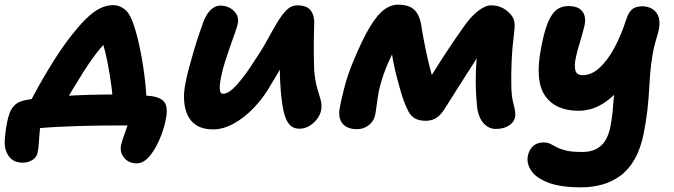

<svg xmlns="http://www.w3.org/2000/svg" viewBox="-64 -544 2895 825"><path d="M59 -94Q66 -107 82.5 -138Q99 -169 122.5 -209.5Q146 -250 172 -291Q198 -332 224 -367Q270 -428 304 -461.5Q338 -495 366.5 -508.5Q395 -522 423 -522Q449 -522 472.5 -503.5Q496 -485 513 -430Q522 -403 531 -364.5Q540 -326 547.5 -281.5Q555 -237 560 -191Q565 -145 566 -102L421 -81Q421 -129 414 -179.5Q407 -230 398 -276Q389 -322 378.5 -356Q368 -390 361 -404L429 -396Q398 -373 366.5 -335.5Q335 -298 297 -239Q273 -201 251 -164.5Q229 -128 212.5 -98Q196 -68 187 -50ZM524 158Q489 158 469.5 134Q450 110 456 80Q460 64 468 40.5Q476 17 485 -8Q494 -33 498 -54L579 -2Q564 -2 535.5 -3.5Q507 -5 458 -5Q416 -5 368.5 -4.5Q321 -4 272 -2.5Q223 -1 178 1.5Q133 4 95.5 7.5Q58 11 33 16L114 -47Q111 -36 109.5 -15Q108 6 106 29.5Q104 53 102.5 74.5Q101 96 98 109Q95 131 76 143Q57 155 34 155Q-5 155 -24.5 129.5Q-44 104 -44 67Q-43 47 -40.5 25.5Q-38 4 -34 -16Q-30 -38 -22.5 -58.5Q-15 -79 0.5 -93.5Q16 -108 42 -113Q69 -119 113 -123.5Q157 -128 210.5 -131.5Q264 -135 320 -136.5Q376 -138 428 -138Q445 -138 469.5 -137.5Q494 -137 522 -136Q550 -135 577 -132Q623 -128 641 -107Q659 -86 649 -34Q643 -1 630.5 32.5Q618 66 601.5 94.5Q585 123 565.5 140.5Q546 158 524 158Z M851 12Q809 12 782 -4.5Q755 -21 742 -49.5Q729 -78 727 -113.5Q725 -149 733 -187Q739 -218 749 -255.5Q759 -293 770 -330Q781 -367 792 -399Q803 -431 810 -450Q823 -485 842.5 -502.5Q862 -520 882 -520Q906 -520 924.5 -509.5Q943 -499 952.5 -482Q962 -465 958 -444Q955 -429 945.5 -402.5Q936 -376 925 -344.5Q914 -313 903.5 -280.5Q893 -248 887 -218Q883 -200 881 -182.5Q879 -165 881.5 -153Q884 -141 895 -141Q919 -141 954 -180Q989 -219 1027 -279Q1058 -324 1081.5 -367Q1105 -410 1125.5 -444.5Q1146 -479 1166.5 -500Q1187 -521 1214 -521Q1255 -521 1271.5 -498.5Q1288 -476 1286 -442Q1285 -415 1284.5 -376.5Q1284 -338 1284.5 -300.5Q1285 -263 1286 -242Q1290 -196 1298.5 -167Q1307 -138 1313.5 -116Q1320 -94 1316 -71Q1312 -50 1298 -32Q1284 -14 1264.5 -2.5Q1245 9 1223 9Q1194 9 1178 -11Q1162 -31 1154 -69Q1146 -107 1142 -160Q1139 -197 1138.5 -235Q1138 -273 1139 -310Q1140 -347 1142 -379L1196 -352Q1189 -336 1176 -312Q1163 -288 1143.5 -253.5Q1124 -219 1094 -170Q1065 -120 1024.5 -78.5Q984 -37 939.5 -12.5Q895 12 851 12Z M1471 11Q1426 11 1406.5 -14.5Q1387 -40 1397 -87Q1402 -114 1415.5 -167Q1429 -220 1453 -278Q1493 -375 1525.5 -428.5Q1558 -482 1587 -503Q1616 -524 1645 -524Q1676 -524 1696.5 -515Q1717 -506 1729 -486Q1741 -466 1746 -436Q1749 -414 1756.5 -374.5Q1764 -335 1774 -290.5Q1784 -246 1796 -206Q1808 -166 1820 -144L1739 -134Q1771 -189 1802.5 -239.5Q1834 -290 1865 -336.5Q1896 -383 1925 -424Q1957 -471 1989 -496Q2021 -521 2046 -521Q2070 -521 2088.5 -513Q2107 -505 2117 -495Q2135 -481 2142.5 -462.5Q2150 -444 2146 -412Q2137 -340 2134.5 -282Q2132 -224 2133 -181Q2133 -131 2143 -95Q2153 -59 2149 -39Q2144 -18 2122 -4Q2100 10 2067 10Q2037 10 2015.5 -12.5Q1994 -35 1987 -76Q1984 -103 1981.5 -143.5Q1979 -184 1981 -240Q1983 -296 1993 -369L2040 -380Q2018 -345 1992 -305Q1966 -265 1940.5 -224.5Q1915 -184 1890.5 -146Q1866 -108 1847 -77Q1832 -52 1812.5 -38.5Q1793 -25 1766 -25Q1736 -25 1718.5 -35.5Q1701 -46 1690.5 -66Q1680 -86 1670 -114Q1665 -127 1657.5 -152.5Q1650 -178 1641.5 -210.5Q1633 -243 1626.5 -276Q1620 -309 1617 -337.5Q1614 -366 1615 -384L1668 -387Q1649 -363 1628.5 -325Q1608 -287 1591 -242.5Q1574 -198 1564 -153Q1558 -120 1554.5 -92.5Q1551 -65 1548 -50Q1543 -24 1521 -6.5Q1499 11 1471 11Z M2432 261Q2345 261 2292.5 241Q2240 221 2219 190Q2198 159 2204 126Q2210 98 2227.5 83Q2245 68 2272 68Q2289 68 2300.5 74Q2312 80 2328 88.5Q2344 97 2369 103Q2394 109 2438 109Q2473 109 2497.5 96.5Q2522 84 2536.5 60.5Q2551 37 2558 5Q2565 -32 2568 -61.5Q2571 -91 2573 -119.5Q2575 -148 2578.5 -180Q2582 -212 2590 -252L2641 -218Q2611 -172 2581 -142.5Q2551 -113 2523 -96.5Q2495 -80 2469.5 -74Q2444 -68 2423 -68Q2322 -68 2277.5 -133.5Q2233 -199 2262 -343Q2276 -417 2293.5 -454.5Q2311 -492 2331.5 -505Q2352 -518 2378 -518Q2409 -518 2426 -506.5Q2443 -495 2448 -475.5Q2453 -456 2447 -432Q2439 -398 2427.5 -361.5Q2416 -325 2409.5 -293Q2403 -261 2408.5 -241Q2414 -221 2440 -221Q2478 -221 2513 -253.5Q2548 -286 2577 -340.5Q2606 -395 2626 -458Q2636 -490 2651.5 -503.5Q2667 -517 2696 -517Q2722 -517 2741.5 -504Q2761 -491 2767.5 -465.5Q2774 -440 2763 -400Q2747 -350 2740 -309Q2733 -268 2730 -231Q2727 -194 2725 -156Q2723 -118 2718 -73Q2713 -28 2702 29Q2689 94 2664 138.5Q2639 183 2603 210Q2567 237 2524 249Q2481 261 2432 261Z"/></svg>

Font: Shantell Sans Light
Style: Bold Italic
Weight: 700
Italic angle: -11°
Version: Version 1.011;[c5ecc13dd]